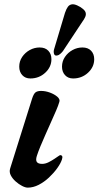

<svg xmlns="http://www.w3.org/2000/svg" viewBox="-20 -854 456 889"><path d="M243.9 -596.9Q232.6 -595.1 229.9 -605.6Q227.1 -616.1 230.9 -627.4L280.8 -794.3Q287.3 -813.4 294.4 -822.7Q301.4 -832 312.5 -833.8Q322.4 -835.6 337.3 -829.1Q352.3 -822.5 364.1 -812.6Q376 -802.6 377 -793.2Q378.8 -784.9 374.1 -774.5Q369.4 -764.1 360.5 -752.1L271.4 -617.4Q266 -610.4 258.7 -604.2Q251.5 -597.9 243.9 -596.9ZM108.4 14.8Q97.6 14.8 82.3 6.9Q67 -0.9 52.3 -14Q37.6 -27.1 29.8 -42.5Q22 -57.9 27 -73.9L128.7 -397.6Q136 -420.1 144.8 -426.6Q153.7 -433 169.9 -433Q190.7 -433 211.6 -425.2Q232.4 -417.4 245.6 -405.9Q258.7 -394.3 254.9 -382.7Q250.1 -365.7 239.5 -341.3Q228.9 -316.8 216.1 -288.4Q203.4 -259.9 190.6 -231.1Q177.8 -202.3 167.1 -176.5Q156.5 -150.7 150.5 -131.9Q144.5 -112.9 150.6 -104Q156.8 -95.2 175 -95.2Q189.9 -95.2 205.4 -103Q220.8 -110.9 232.8 -119.1Q243.2 -125.9 250 -130.8Q256.7 -135.7 257.7 -135.7Q273.6 -135.7 266.8 -115.6Q261.1 -97.7 245 -75.3Q228.9 -52.8 206.9 -32.2Q184.9 -11.5 159.4 1.7Q133.9 14.8 108.4 14.8ZM318.5 -490.7Q295.3 -490.7 281.2 -506Q267.1 -521.3 267.1 -545.3Q267.1 -570.3 280.8 -590.5Q294.4 -610.6 316 -622.4Q337.5 -634.2 361.7 -634.2Q387.5 -634.2 401.9 -619Q416.2 -603.9 416.2 -579.7Q416.2 -543.8 387.5 -517.2Q358.8 -490.7 318.5 -490.7ZM120.5 -490.7Q97.3 -490.7 83.2 -506Q69.1 -521.3 69.1 -545.3Q69.1 -570.3 82.7 -590.5Q96.4 -610.6 117.9 -622.4Q139.4 -634.2 163.6 -634.2Q189.5 -634.2 203.8 -619Q218.1 -603.9 218.1 -579.7Q218.1 -543.8 189.4 -517.2Q160.7 -490.7 120.5 -490.7Z"/></svg>

Font: EB Garamond
Style: Italic
Weight: 400
Italic angle: -17.2°
Designer: Georg Duffner and Octavio Pardo
Foundry: Georg Duffner
Version: Version 1.001